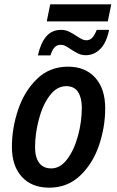

<svg xmlns="http://www.w3.org/2000/svg" viewBox="-20 -858 540 887"><path d="M35 -180Q35 -265 63.5 -350.5Q92 -436 150.5 -493Q209 -550 294 -550Q374 -550 420 -499Q466 -448 466 -358Q466 -270 437 -185.5Q408 -101 349.5 -46Q291 9 207 9Q127 9 81 -41Q35 -91 35 -180ZM358 -362Q358 -406 340.5 -433Q323 -460 286 -460Q242 -460 209 -415.5Q176 -371 159 -305Q142 -239 142 -178Q142 -131 161 -105.5Q180 -80 217 -80Q258 -80 290 -122Q322 -164 340 -229.5Q358 -295 358 -362ZM212 -838H494L478 -759H196ZM262 -720Q281 -720 296.5 -713Q312 -706 333 -692Q350 -681 359.5 -676.5Q369 -672 379 -672Q395 -672 406 -683.5Q417 -695 427 -720H484Q472 -661 443.5 -632Q415 -603 376 -603Q357 -603 341.5 -610.5Q326 -618 306 -631Q290 -642 281 -646.5Q272 -651 261 -651Q243 -651 232 -639Q221 -627 213 -602H155Q168 -660 194 -690Q220 -720 262 -720Z"/></svg>

Font: Noto Sans UI NarrowMedium
Style: Italic
Weight: 500
Width: 4
Italic angle: -12°
Designer: Monotype Design Team
Foundry: Monotype Imaging Inc.
Version: Version 1.001